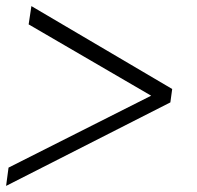

<svg xmlns="http://www.w3.org/2000/svg" viewBox="-26 -618 646 630"><path d="M539 -326 533 -282 -6 -8 2 -68 470 -304 68 -538 77 -598Z"/></svg>

Font: Krub Light
Style: Italic
Weight: 300
Italic angle: -8°
Designer: Ekaluck Peanpanawate
Foundry: Cadson Demak Co.,Ltd.
Version: Version 1.000; ttfautohint (v1.6)